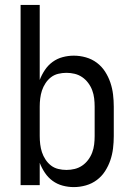

<svg xmlns="http://www.w3.org/2000/svg" viewBox="-20 -755 540 783"><path d="M281 8Q258 8 235.5 2Q213 -4 194.5 -17.5Q176 -31 163 -50.5Q150 -70 142 -91V0H64V-735H142V-429Q150 -450 163 -469.5Q176 -489 194.5 -502.5Q213 -516 235.5 -522Q258 -528 281 -528Q306 -528 330.5 -521Q355 -514 375 -499Q395 -484 408.5 -463Q422 -442 430 -418.5Q438 -395 441 -370Q444 -345 444 -320V-200Q444 -175 441 -150Q438 -125 430 -101.5Q422 -78 408.5 -57Q395 -36 375 -21Q355 -6 330.5 1Q306 8 281 8ZM251 -62Q268 -62 284.5 -66Q301 -70 315 -79.5Q329 -89 339.5 -103Q350 -117 356 -133Q362 -149 364 -166Q366 -183 366 -200V-320Q366 -337 364 -354Q362 -371 356 -387Q350 -403 339.5 -417Q329 -431 315 -440.5Q301 -450 284.5 -454Q268 -458 251 -458Q234 -458 217.5 -454Q201 -450 188 -440Q175 -430 165.5 -415.5Q156 -401 151 -385.5Q146 -370 144 -353.5Q142 -337 142 -320V-200Q142 -183 144 -166.5Q146 -150 151 -134.5Q156 -119 165.5 -104.5Q175 -90 188 -80Q201 -70 217.5 -66Q234 -62 251 -62Z"/></svg>

Font: Iosevka Term SS14
Style: Regular
Weight: 400
Monospace: yes
Designer: Belleve Invis
Foundry: Belleve Invis
Version: Version 24.1.1; ttfautohint (v1.8.4)